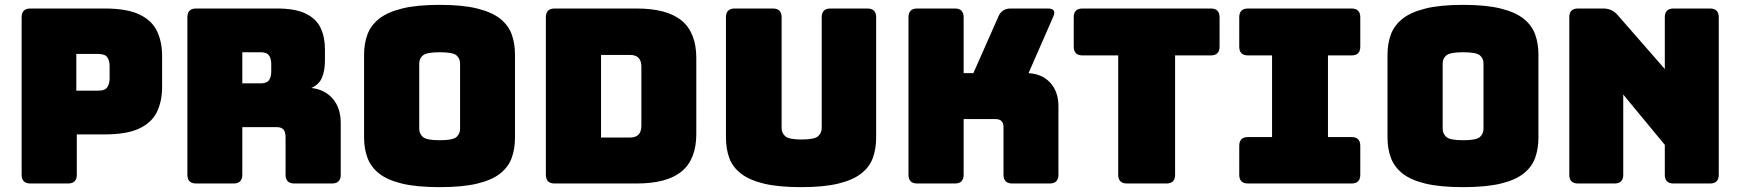

<svg xmlns="http://www.w3.org/2000/svg" viewBox="-20 -755 7161 790"><path d="M260 0H105Q69 0 69 -36V-684Q69 -720 105 -720H411Q502 -720 553.5 -695.5Q605 -671 626 -627Q647 -583 647 -525V-397Q647 -339 626 -295Q605 -251 553.5 -226.5Q502 -202 411 -202H296V-36Q296 0 260 0ZM294 -533V-382H384Q413 -382 422 -397Q431 -412 431 -431V-484Q431 -504 422 -518.5Q413 -533 384 -533Z M941 0H787Q751 0 751 -36V-684Q751 -720 787 -720H1120Q1195 -720 1238 -699Q1281 -678 1299 -640.5Q1317 -603 1317 -553V-507Q1317 -465 1305 -436Q1293 -407 1261 -393Q1316 -387 1349 -349Q1382 -311 1382 -248V-36Q1382 0 1346 0H1191Q1155 0 1155 -36V-189Q1155 -212 1146.5 -222Q1138 -232 1117 -232H977V-36Q977 0 941 0ZM977 -540V-412H1052Q1078 -412 1087 -425.5Q1096 -439 1096 -459V-493Q1096 -513 1087 -526.5Q1078 -540 1052 -540Z M2099 -189Q2099 -143 2085.5 -105.5Q2072 -68 2038 -41Q2004 -14 1943.5 0.5Q1883 15 1789 15Q1695 15 1634.5 0.5Q1574 -14 1540 -41Q1506 -68 1492 -105.5Q1478 -143 1478 -189V-530Q1478 -576 1492 -613.5Q1506 -651 1540 -678Q1574 -705 1634.5 -720Q1695 -735 1789 -735Q1883 -735 1943.5 -720Q2004 -705 2038 -678Q2072 -651 2085.5 -613.5Q2099 -576 2099 -530ZM1705 -225Q1705 -205 1720 -191.5Q1735 -178 1789 -178Q1844 -178 1858.5 -191.5Q1873 -205 1873 -225V-494Q1873 -514 1858.5 -527Q1844 -540 1789 -540Q1735 -540 1720 -527Q1705 -514 1705 -494Z M2599 0H2262Q2226 0 2226 -36V-684Q2226 -720 2262 -720H2599Q2725 -720 2785 -670Q2845 -620 2845 -516V-204Q2845 -100 2785 -50Q2725 0 2599 0ZM2453 -529V-189H2572Q2619 -189 2619 -238V-481Q2619 -529 2572 -529Z M3585 -189Q3585 -143 3571.5 -105.5Q3558 -68 3523.5 -41Q3489 -14 3429 0.5Q3369 15 3276 15Q3183 15 3123 0.5Q3063 -14 3028.5 -41Q2994 -68 2980.5 -105.5Q2967 -143 2967 -189V-684Q2967 -720 3003 -720H3160Q3196 -720 3196 -684V-228Q3196 -208 3211 -194.5Q3226 -181 3278 -181Q3331 -181 3346 -194.5Q3361 -208 3361 -228V-684Q3361 -720 3397 -720H3549Q3585 -720 3585 -684Z M3909 0H3754Q3718 0 3718 -36V-684Q3718 -720 3754 -720H3909Q3945 -720 3945 -684V-454H3985L4088 -687Q4102 -720 4138 -720H4292Q4328 -720 4314 -687L4212 -454Q4268 -451 4301.5 -414.5Q4335 -378 4335 -318V-36Q4335 0 4299 0H4145Q4109 0 4109 -36V-231Q4109 -265 4077 -265H3945V-36Q3945 0 3909 0Z M4779 0H4617Q4581 0 4581 -36V-527H4434Q4398 -527 4398 -563V-684Q4398 -720 4434 -720H4962Q4998 -720 4998 -684V-563Q4998 -527 4962 -527H4815V-36Q4815 0 4779 0Z M5115 0Q5079 0 5079 -36V-155Q5079 -191 5115 -191H5214V-527H5115Q5079 -527 5079 -563V-684Q5079 -720 5115 -720H5541Q5577 -720 5577 -684V-563Q5577 -527 5541 -527H5444V-191H5541Q5577 -191 5577 -155V-36Q5577 0 5541 0Z M6310 -189Q6310 -143 6296.5 -105.5Q6283 -68 6249 -41Q6215 -14 6154.5 0.5Q6094 15 6000 15Q5906 15 5845.5 0.5Q5785 -14 5751 -41Q5717 -68 5703 -105.5Q5689 -143 5689 -189V-530Q5689 -576 5703 -613.5Q5717 -651 5751 -678Q5785 -705 5845.5 -720Q5906 -735 6000 -735Q6094 -735 6154.5 -720Q6215 -705 6249 -678Q6283 -651 6296.5 -613.5Q6310 -576 6310 -530ZM5916 -225Q5916 -205 5931 -191.5Q5946 -178 6000 -178Q6055 -178 6069.5 -191.5Q6084 -205 6084 -225V-494Q6084 -514 6069.5 -527Q6055 -540 6000 -540Q5946 -540 5931 -527Q5916 -514 5916 -494Z M6623 0H6473Q6437 0 6437 -36V-684Q6437 -720 6473 -720H6577Q6613 -720 6636 -693L6830 -471V-684Q6830 -720 6866 -720H7016Q7052 -720 7052 -684V-36Q7052 0 7016 0H6866Q6830 0 6830 -36V-159L6659 -366V-36Q6659 0 6623 0Z"/></svg>

Font: Bungee Tint
Style: Regular
Weight: 400
Designer: David Jonathan Ross
Foundry: David Jonathan Ross
Version: Version 2.001